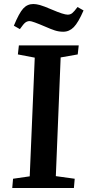

<svg xmlns="http://www.w3.org/2000/svg" viewBox="-20 -936 436 956"><path d="M153 -649 69 -665 74 -710H372L367 -665L282 -650L258 -59L352 -46L348 0H41L45 -46L128 -58ZM295 -778Q273 -778 253 -784.5Q233 -791 206 -803Q141 -831 128 -831Q116 -831 106.5 -824Q97 -817 79 -791L49 -808Q75 -871 95.5 -893.5Q116 -916 146 -916Q160 -916 178.5 -911Q197 -906 239 -888Q297 -863 317 -863Q330 -863 339.5 -870.5Q349 -878 366 -901L396 -884Q370 -824 347.5 -801Q325 -778 295 -778Z"/></svg>

Font: Literata 36pt SemiBold
Style: Italic
Weight: 600
Italic angle: -2°
Designer: Latin by Veronika Burian and Jose Scaglione. Greek by Irene Vlachou. Cyrillic by Vera Evstafieva
Foundry: TypeTogether
Version: Version 3.002